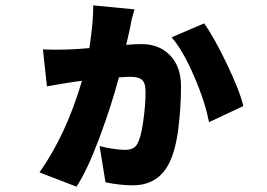

<svg xmlns="http://www.w3.org/2000/svg" viewBox="-20 -629 996 715"><path d="M327.1 -609 480.8 -594.1Q468.8 -554.3 465.9 -533Q464.5 -525.6 462 -514.4Q459.5 -503.2 455.8 -487.4Q452.1 -471.6 449.9 -462Q480.8 -464.8 507.1 -464.8Q573.5 -464.8 613.8 -422.4Q654.1 -380 654.1 -307.9Q654.1 -232.6 644.4 -152.5Q634.6 -72.4 611.2 -24.1Q570 61.1 474.1 61.1Q429 61.1 372.9 50.1L350.9 -84.9Q408.7 -71 446 -71Q479.8 -71 491.1 -93Q504.6 -115.1 513.3 -176.3Q522 -237.6 522 -283Q522 -303.3 518.5 -315.5Q514.9 -327.8 506 -333.6Q497.2 -339.5 487.2 -341.3Q477.3 -343 459.9 -343Q450.6 -343 422.9 -340.9Q394.2 -233.7 349.8 -114.7Q305.4 4.3 264.9 66.1L127.1 13.1Q227.3 -129.6 285.2 -328.1Q261.4 -325.3 229 -320Q222.7 -318.9 195.1 -314.5Q167.6 -310 154.8 -307.2L139.9 -445Q148.8 -445 163.9 -444.4Q179 -443.9 186.1 -443.9Q248.2 -443.9 312.9 -449.9Q328.5 -556.1 327.1 -609ZM619 -490.1 740.1 -541.9Q775.9 -492.9 824.8 -391Q873.6 -289.1 886 -234L758.2 -174Q744.3 -249.3 702.2 -346.2Q660.2 -443.2 619 -490.1Z"/></svg>

Font: Karasuma Gothic
Style: Black
Weight: 900
Designer: Rasmus Andersson / Ryoko Nishizuka
Foundry: Genbu
Version: Version 1.00